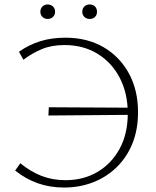

<svg xmlns="http://www.w3.org/2000/svg" viewBox="-20 -834 698 861"><path d="M267 7Q204 7 150 -12Q96 -31 48 -69L71 -102Q116 -65 165.5 -45.5Q215 -26 274 -26Q355 -26 418 -63.5Q481 -101 517 -168Q553 -235 553 -325Q553 -415 517.5 -484Q482 -553 418 -592.5Q354 -632 269 -632Q211 -632 167 -613.5Q123 -595 85 -566L65 -602Q109 -633 160 -649Q211 -665 273 -665Q372 -665 445 -622Q518 -579 558.5 -504Q599 -429 599 -331Q599 -253 574 -191Q549 -129 503.5 -84.5Q458 -40 397.5 -16.5Q337 7 267 7ZM197 -316 199 -353 571 -351 569 -319ZM194 -749Q180 -749 170.5 -758Q161 -767 161 -781Q161 -796 170.5 -805Q180 -814 194 -814Q208 -814 217.5 -805Q227 -796 227 -781Q227 -767 217.5 -758Q208 -749 194 -749ZM382 -749Q368 -749 358.5 -758Q349 -767 349 -781Q349 -796 358.5 -805Q368 -814 382 -814Q397 -814 406 -805Q415 -796 415 -781Q415 -767 406 -758Q397 -749 382 -749Z"/></svg>

Font: Ysabeau SC ExtraLight
Style: Regular
Weight: 250
Designer: Christian Thalmann (Catharsis Fonts)
Version: Version 2.001;gftools[0.9.30]; featfreeze: smcp